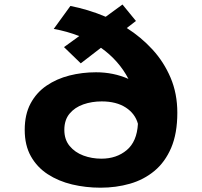

<svg xmlns="http://www.w3.org/2000/svg" viewBox="-20 -840 915 870"><path d="M435.5 10.5Q368.5 10.5 306.8 -4.2Q245 -19 196.5 -50.5Q148 -82 120 -131.8Q92 -181.5 92 -251.5Q92 -321.5 118.5 -371Q145 -420.5 190.8 -451.8Q236.5 -483 294.5 -497.8Q352.5 -512.5 415 -512.5Q494 -512.5 562 -482.5Q518.5 -566 437.5 -623.5L346 -553L270 -626.5L339 -676.5Q284.5 -698 223.5 -709L299 -813Q338 -805.5 378.5 -793.2Q419 -781 459 -764L535 -819.5L596 -745L554.5 -713Q619 -672 670.8 -615.8Q722.5 -559.5 753 -487.8Q783.5 -416 783.5 -329Q783.5 -235.5 755.8 -170.5Q728 -105.5 679.8 -65.5Q631.5 -25.5 568.8 -7.5Q506 10.5 435.5 10.5ZM271.5 -251.5Q271.5 -207.5 295.5 -178.5Q319.5 -149.5 357.8 -135.2Q396 -121 439.5 -121Q508 -121 554.2 -159.8Q600.5 -198.5 605 -279Q592.5 -325 549.8 -352.8Q507 -380.5 441 -380.5Q396 -380.5 357.5 -367Q319 -353.5 295.2 -325Q271.5 -296.5 271.5 -251.5Z"/></svg>

Font: Trispace SemiExpanded
Style: Bold
Weight: 700
Width: 6
Designer: Tyler Finck
Foundry: Etcetera Type Company
Version: Version 1.210; ttfautohint (v1.8.3)